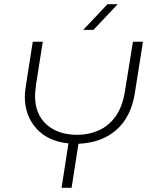

<svg xmlns="http://www.w3.org/2000/svg" viewBox="-20 -900 730 920"><path d="M275 0 308 -213Q209 -223 154 -284.5Q99 -346 99 -436Q99 -450 101 -466.5Q103 -483 105 -496L137 -700H185L153 -497Q152 -485 150 -469Q148 -453 148 -440Q148 -353 203 -303.5Q258 -254 351 -254Q404 -254 451.5 -274.5Q499 -295 532.5 -340.5Q566 -386 578 -459L617 -700H665L626 -453Q608 -340 538 -278Q468 -216 356 -211L323 0ZM379 -757 495 -880H544L428 -757Z"/></svg>

Font: MuseoModerno ExtraLight
Style: Italic
Weight: 250
Italic angle: -9°
Designer: Pablo Cosgaya, Héctor Gatti, Marcela Romero, and the Authors of The MuseoModerno Project.
Foundry: Omnibus-Type Team
Version: Version 1.003